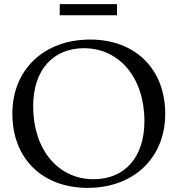

<svg xmlns="http://www.w3.org/2000/svg" viewBox="-20 -902 862 932"><path d="M270 -828H548V-882H270ZM406 10C629 10 782 -136 782 -349C782 -567 637 -710 418 -710C193 -710 40 -564 40 -350C40 -133 185 10 406 10ZM434 -32C264 -32 141 -174 141 -386C141 -563 238 -668 388 -668C558 -668 681 -526 681 -314C681 -137 584 -32 434 -32Z"/></svg>

Font: Hedvig Letters Serif 24pt
Style: Regular
Weight: 400
Designer: Alexander Örn & Tor Weibull
Foundry: Kanon Foundry
Version: Version 1.000